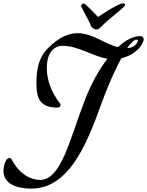

<svg xmlns="http://www.w3.org/2000/svg" viewBox="-121 -983 864 1128"><path d="M723 -753C723 -764 715 -771 702 -771C665 -771 619 -750 572 -706C490 -726 423 -788 335 -788C287 -788 229 -768 163 -702C104 -643 93 -573 93 -493C93 -403 115 -351 217 -351C229 -351 234 -358 235 -366C235 -369 234 -372 233 -373C174 -448 154 -523 154 -583C154 -681 202 -714 246 -714C339 -714 427 -651 510 -638C463 -577 416 -495 376 -391C289 -166 239 74 115 74C60 74 -7 41 -52 -46C-53 -47 -57 -55 -64 -55C-93 -55 -101 8 -101 18C-101 111 2 125 64 125C334 125 430 -274 510 -465C541 -541 569 -599 592 -641C676 -660 723 -722 723 -753ZM681 -750C686 -750 689 -747 689 -743C689 -739 676 -702 626 -700C651 -736 669 -750 681 -750ZM356 -945C364 -927 381 -899 410 -841C412 -822 433 -810 445 -810C461 -810 465 -818 474 -827C520 -873 555 -895 608 -944C612 -947 614 -951 614 -954C614 -959 610 -963 602 -963C575 -963 493 -909 455 -883C381 -962 372 -963 372 -963C366 -963 355 -956 355 -948C355 -947 355 -946 356 -945Z"/></svg>

Font: Mervale Script
Style: Regular
Weight: 400
Designer: Astigmatic (AOETI)
Foundry: Astigmatic (AOETI)
Version: Version 1.000